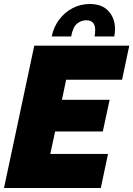

<svg xmlns="http://www.w3.org/2000/svg" viewBox="-23 -938 665 958"><path d="M148 -710H622L586 -540H307L286 -440H524L490 -282H252L228 -170H516L480 0H-3ZM235 -756Q245 -804 272.5 -840.5Q300 -877 339.5 -897.5Q379 -918 425 -918Q487 -918 519 -882Q551 -846 551 -793Q551 -784 550 -775Q549 -766 547 -756H449Q452 -774 452 -788Q452 -837 407 -837Q383 -837 362 -820.5Q341 -804 332 -756Z"/></svg>

Font: Raleway Black
Style: Italic
Weight: 900
Italic angle: -12°
Designer: Matt McInerney, Pablo Impallari, Rodrigo Fuenzalida
Foundry: Matt McInerney, Pablo Impallari, Rodrigo Fuenzalida
Version: Version 4.101;RELEASE